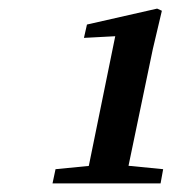

<svg xmlns="http://www.w3.org/2000/svg" viewBox="-20 -848 408 446"><path d="M102 -422 109 -455 211 -465H257L359 -455L353 -422ZM178 -422 252 -785 269 -765 175 -760 182 -791 345 -828 356 -823 335 -734 270 -422Z"/></svg>

Font: Source Serif 4 18pt SemiBold
Style: Italic
Weight: 600
Italic angle: -12°
Designer: Frank Grießhammer
Foundry: Adobe Systems Incorporated
Version: Version 4.004;hotconv 1.0.116;makeotfexe 2.5.65601